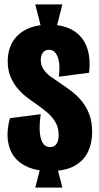

<svg xmlns="http://www.w3.org/2000/svg" viewBox="-20 -764 448 871"><path d="M166 -642 140 -744H263L237 -642ZM140 87 166 -14H237L263 87ZM206 12Q150 12 109 -5Q68 -22 44.5 -53Q21 -84 15.5 -128.5Q10 -173 25 -228L165 -246Q159 -209 160 -175Q161 -141 172 -119Q183 -97 208 -97Q219 -97 227.5 -102.5Q236 -108 241 -120Q246 -132 246 -150Q246 -186 230.5 -211.5Q215 -237 191 -256.5Q167 -276 143 -293Q120 -308 97.5 -326Q75 -344 56.5 -367Q38 -390 26.5 -419Q15 -448 15 -486Q15 -535 36.5 -572.5Q58 -610 100 -631Q142 -652 202 -652Q269 -652 312.5 -625.5Q356 -599 374 -550Q392 -501 384 -434L247 -416Q250 -439 249.5 -461Q249 -483 243.5 -500.5Q238 -518 228 -528Q218 -538 202 -538Q191 -538 182.5 -532.5Q174 -527 169.5 -516.5Q165 -506 165 -492Q165 -468 177 -450Q189 -432 208 -418Q227 -404 248 -390Q277 -371 304 -350.5Q331 -330 352 -304Q373 -278 385.5 -244Q398 -210 398 -165Q398 -114 378.5 -74Q359 -34 317 -11Q275 12 206 12Z"/></svg>

Font: Bricolage Grotesque 96pt ExtraBold Condensed
Style: Regular
Weight: 800
Width: 3
Version: Version 1.001;gftools[0.9.33.dev8+g029e19f]